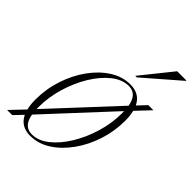

<svg xmlns="http://www.w3.org/2000/svg" viewBox="-244 -837 952 952"><g transform="rotate(45 232.5 -361.0)"><path d="M312.5 -522Q378.5 -522 405 -467L447.5 -512H483.5L414.5 -439Q421.5 -412 421.5 -376.5Q421.5 -302 398.8 -232.8Q376 -163.5 336.5 -108.8Q297 -54 246.8 -22Q196.5 10 141 10Q75 10 48.5 -45L5.5 0H-30.5L39 -73Q32 -100 32 -135.5Q32 -210 54.8 -279.2Q77.5 -348.5 117 -403.2Q156.5 -458 206.8 -490Q257 -522 312.5 -522ZM69.5 -121Q69.5 -113.5 69.5 -106.5L380.5 -441Q368.5 -511 312.5 -511Q266.5 -511 223.2 -476.5Q180 -442 145.2 -384.8Q110.5 -327.5 90 -258.8Q69.5 -190 69.5 -121ZM141 -1Q187 -1 230.2 -35.5Q273.5 -70 308.2 -127.2Q343 -184.5 363.5 -253.2Q384 -322 384 -391Q384 -398.5 383.5 -406L73 -71Q85 -1 141 -1ZM299 -569 430 -732H494.5V-729L310 -569Z"/></g></svg>

Font: Newsreader Display ExtraLight
Style: Italic
Weight: 275
Italic angle: -17°
Designer: Hugues Gentile
Foundry: Production Type
Version: Version 1.001